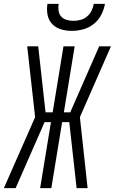

<svg xmlns="http://www.w3.org/2000/svg" viewBox="-43 -975 595 995"><path d="M411 0H354L316 -342H279L223 0H165L221 -342H188L38 0H-23L139 -368L98 -735H155L193 -393H230L286 -735H344L288 -393H321L471 -735H532L371 -368ZM329 -815Q300 -815 273 -823Q246 -831 227.5 -850.5Q209 -870 203.5 -898Q198 -926 203 -955H261Q258 -937 260.5 -919.5Q263 -902 274 -889.5Q285 -877 302.5 -872Q320 -867 338 -867Q356 -867 374.5 -872Q393 -877 408 -889.5Q423 -902 431.5 -919.5Q440 -937 443 -955H501Q496 -926 481.5 -898Q467 -870 442.5 -850.5Q418 -831 388 -823Q358 -815 329 -815Z"/></svg>

Font: Iosevka Light Oblique
Style: Regular
Weight: 300
Italic angle: -9°
Monospace: yes
Designer: Belleve Invis
Foundry: Belleve Invis
Version: Version 32.5.0; ttfautohint (v1.8.4)